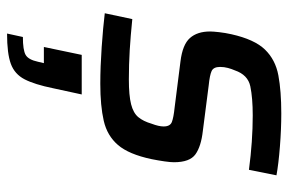

<svg xmlns="http://www.w3.org/2000/svg" viewBox="-160 -398 837 558"><g transform="rotate(90 259.0 -119.5)"><path d="M224 8Q175 8 117.5 4Q60 0 19 -5L36 -85Q85 -80 126.5 -77.5Q168 -75 211 -75Q258 -75 283.5 -81.5Q309 -88 321 -102.5Q333 -117 340 -141Q348 -162 348 -176Q348 -195 335 -200Q322 -205 293 -208L159 -225Q110 -231 91 -252.5Q72 -274 72 -311Q72 -320 74 -337.5Q76 -355 80 -373Q95 -440 124.5 -470.5Q154 -501 199.5 -509.5Q245 -518 310 -518Q356 -518 406.5 -514Q457 -510 490 -504L474 -424Q391 -435 316 -435Q265 -435 231.5 -428Q198 -421 185 -383Q181 -374 178 -363Q175 -352 175 -340Q175 -321 187 -315.5Q199 -310 229 -307L361 -290Q406 -285 429 -268.5Q452 -252 452 -206Q452 -196 449.5 -178.5Q447 -161 443 -141Q429 -75 402 -43.5Q375 -12 331.5 -2Q288 8 224 8ZM78 279 88 233Q126 233 140 225Q154 217 160 189L164 172H117L140 62H255L237 145Q226 199 211 228Q196 257 166 268Q136 279 78 279Z"/></g></svg>

Font: Saira Medium
Style: Italic
Weight: 500
Italic angle: -12°
Designer: Hector Gatti with collaboration of the Omnibus-Type team
Foundry: Omnibus-Type
Version: Version 1.100; ttfautohint (v1.8.3)